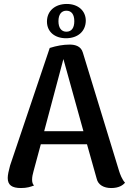

<svg xmlns="http://www.w3.org/2000/svg" viewBox="-20 -936 656 969"><path d="M313 -743C372 -743 412 -777 413 -831C413 -882 374 -916 317 -916C258 -916 217 -881 217 -827C217 -776 256 -743 313 -743ZM315 -882C341 -882 355 -863 355 -829C355 -795 341 -776 315 -776C290 -776 275 -795 275 -829C275 -863 290 -882 315 -882ZM581 -73 398 -671C389 -702 361 -711 332 -711C299 -711 266 -705 231 -694L31 -101C24 -76 19 -53 19 -38C19 -2 40 13 86 13C116 13 134 7 152 0C145 -6 142 -16 142 -29C142 -43 145 -57 149 -71L186 -208H419L468 -34C475 -3 504 13 541 13C580 13 600 -1 611 -14C596 -30 586 -57 581 -73ZM203 -274 300 -638 401 -274Z"/></svg>

Font: Arima Koshi ExtraBold
Style: Regular
Weight: 800
Designer: Joana Correia and Natanael Gama
Foundry: NDISCOVER
Version: Version 1.019;PS 001.019;hotconv 1.0.88;makeotf.lib2.5.64775